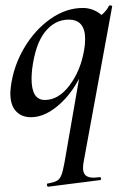

<svg xmlns="http://www.w3.org/2000/svg" viewBox="-20 -429 459 724"><path d="M159 263Q183 259 194 253Q205 247 211 232.5Q217 218 223 185L287 -183L305 -194Q271 -99 212.5 -43Q154 13 97 13Q61 13 40 -10Q19 -33 19 -77Q19 -85 21 -103Q31 -180 71 -248Q111 -316 170 -357.5Q229 -399 292 -399Q325 -399 352.5 -380.5Q380 -362 383 -326L329 -357Q345 -359 363 -373Q381 -387 391 -407Q393 -409 395 -409Q398 -409 401 -407.5Q404 -406 403 -405L296 178Q293 193 293 204Q293 223 302.5 232Q312 241 334 241Q340 241 356 239H357Q360 239 361 244Q362 249 358 250L162 275Q158 275 157 269.5Q156 264 159 263ZM297 -239Q301 -260 301 -282Q301 -355 239 -355Q187 -355 150 -309Q113 -263 101 -167Q99 -145 99 -132Q99 -52 149 -52Q201 -52 242.5 -107.5Q284 -163 297 -239Z"/></svg>

Font: Cormorant Infant SemiBold
Style: Italic
Weight: 600
Italic angle: -10°
Designer: Christian Thalmann (Catharsis Fonts)
Foundry: Catharsis Fonts
Version: Version 4.000